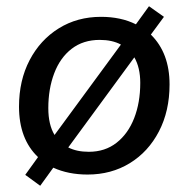

<svg xmlns="http://www.w3.org/2000/svg" viewBox="-20 -551 605 616"><path d="M109 45 61 10 102 -47Q41 -105 41 -209Q41 -293 75 -358Q109 -423 168.5 -460Q228 -497 304 -497Q368 -497 416 -473L458 -531L506 -497L464 -440Q524 -381 524 -280Q524 -195 490 -129.5Q456 -64 396.5 -27.5Q337 9 261 9Q199 9 151 -13ZM135 -204Q135 -151 155 -118L368 -408Q340 -423 300 -423Q247 -423 210 -394.5Q173 -366 154 -316Q135 -266 135 -204ZM265 -64Q317 -64 354 -93Q391 -122 410.5 -172Q430 -222 430 -285Q430 -334 411 -367L199 -78Q226 -64 265 -64Z"/></svg>

Font: Nunito Sans SemiBold
Style: Italic
Weight: 600
Italic angle: -9°
Designer: Vernon Adams
Foundry: Vernon Adams
Version: Version 3.006; ttfautohint (v1.8.3)